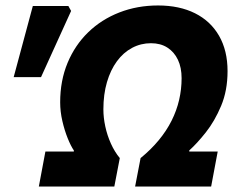

<svg xmlns="http://www.w3.org/2000/svg" viewBox="-20 -682 882 702"><path d="M122 0 146 -128H250V-132Q239 -148 227.5 -176.5Q216 -205 208 -239.5Q200 -274 200 -308Q200 -387 227 -452Q254 -517 302.5 -564Q351 -611 416.5 -636.5Q482 -662 558 -662Q636 -662 693 -633.5Q750 -605 781 -551Q812 -497 812 -422Q812 -351 788.5 -295Q765 -239 732.5 -198Q700 -157 672 -132V-128H776L752 0H474L494 -104Q532 -135 560.5 -169.5Q589 -204 607.5 -241Q626 -278 635 -317Q644 -356 644 -396Q644 -435 630.5 -463.5Q617 -492 592 -508Q567 -524 532 -524Q495 -524 463 -507Q431 -490 407.5 -458Q384 -426 371 -381.5Q358 -337 358 -282Q358 -252 365 -219.5Q372 -187 385.5 -157Q399 -127 418 -104L398 0ZM30 -400 100 -660H230L240 -642L130 -400Z"/></svg>

Font: Source Sans 3 Black
Style: Italic
Weight: 900
Italic angle: -11°
Designer: Paul D. Hunt
Foundry: Adobe
Version: Version 3.052;hotconv 1.1.0;makeotfexe 2.6.0